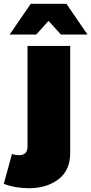

<svg xmlns="http://www.w3.org/2000/svg" viewBox="-85 -789 481 1012"><path d="M68 203Q-5 203 -65 180L-22 23Q-3 29 16 29Q60 29 60 -17V-547H285V17Q285 109 223 156Q161 203 68 203ZM376 -607H236L171 -679L106 -607H-34L77 -769H265Z"/></svg>

Font: Argentum Novus Black
Style: Regular
Weight: 900
Designer: Julieta Ulanovsky (font) & Cristiano Sobral (main changes)
Foundry: Julieta Ulanovsky (font) & Cristiano Sobral (main changes)
Version: Version 3.00;November 27, 2020;FontCreator 13.0.0.2655 64-bi